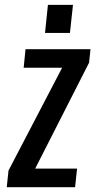

<svg xmlns="http://www.w3.org/2000/svg" viewBox="-20 -784 399 804"><path d="M168.5 -646 180.7 -763.7H285.6L272.9 -646ZM8.3 0 15.6 -69.8 240.2 -500.5H79.1L86.9 -578.1H358.9L353 -521.5L127.4 -78.1H302.7L294.4 0Z"/></svg>

Font: Oswald
Style: Regular
Weight: 400
Designer: Vernon Adams
Foundry: Vernon Adams
Version: 3.0; ttfautohint (v0.94.23-7a4d-dirty) -l 8 -r 50 -G 200 -x 